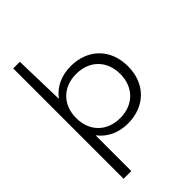

<svg xmlns="http://www.w3.org/2000/svg" viewBox="-285 -875 1230 1230"><g transform="rotate(-45 330.0 -260.0)"><path d="M140 -760H80V240H150V-84C194 -25 264 10 350 10C506 10 610 -94 610 -250C610 -406 506 -510 350 -510C263 -510 193 -475 149 -415ZM340 -50C220 -50 140 -130 140 -250C140 -370 220 -450 340 -450C460 -450 540 -370 540 -250C540 -130 460 -50 340 -50Z"/></g></svg>

Font: Gully Light
Style: Regular
Weight: 300
Designer: jaikishan Patel
Foundry: MagicType
Version: Version 1.000;Glyphs 3.2 (3242)